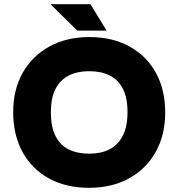

<svg xmlns="http://www.w3.org/2000/svg" viewBox="-20 -887 852 917"><path d="M406 10Q294 10 212.5 -35.5Q131 -81 87 -162Q43 -243 43 -351Q43 -459 88.5 -539.5Q134 -620 216 -665Q298 -710 406 -710Q518 -710 599.5 -664.5Q681 -619 725 -538.5Q769 -458 769 -350Q769 -242 723.5 -161Q678 -80 596 -35Q514 10 406 10ZM406 -153Q462 -153 502.5 -173.5Q543 -194 566 -238Q589 -282 589 -351Q589 -420 567 -463Q545 -506 504 -526.5Q463 -547 406 -547Q350 -547 309 -526.5Q268 -506 245.5 -463Q223 -420 223 -350Q223 -281 245 -237.5Q267 -194 308 -173.5Q349 -153 406 -153ZM489 -741H349L221 -867H412Z"/></svg>

Font: REM Medium
Style: Bold
Weight: 700
Version: Version 1.005;gftools[0.9.28]